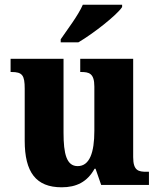

<svg xmlns="http://www.w3.org/2000/svg" viewBox="-20 -786 678 816"><path d="M238 -619V-606H313C376 -643 476 -721 499 -756V-766H332C313 -721 265 -659 238 -619ZM242 10C305 10 351 -13 382 -69H386L410 0H613V-56H603C569 -56 546 -60 546 -118V-536H321V-480H324C358 -480 381 -475 381 -418V-230C381 -138 361 -80 310 -80C263 -80 250 -132 250 -222V-536H25V-480H29C75 -480 85 -466 85 -409V-188C85 -54 133 10 242 10Z"/></svg>

Font: Noto Serif Tamil SemiCondensed ExtraBold
Style: Regular
Weight: 800
Width: 4
Designer: Indian Type Foundry, Tom Grace, and the Monotype Design Team
Foundry: Monotype Imaging Inc.
Version: Version 2.004